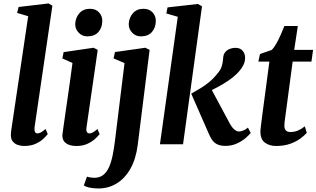

<svg xmlns="http://www.w3.org/2000/svg" viewBox="-20 -837 1836 1114"><path d="M180.5 -98.5Q178.5 -81.5 182.8 -72.2Q187 -63 197.5 -63Q205.5 -63 215.8 -68Q226 -73 244.5 -88.5L257 -59Q250 -49.5 233 -33Q216 -16.5 187.8 -3.2Q159.5 10 119.5 10Q100.5 10 82.8 3.8Q65 -2.5 53.8 -16.8Q42.5 -31 43 -54.5Q43 -59.5 43.8 -66.5Q44.5 -73.5 45.2 -80.8Q46 -88 47 -93L143.5 -743L79.5 -762L88 -796.5L261.5 -817L284 -804Z M424 10Q396.5 10 377.2 2Q358 -6 349 -21.2Q340 -36.5 342.5 -58.5Q345 -78 349.5 -109.5Q354 -141 359.8 -181.8Q365.5 -222.5 372.5 -269.5Q379.5 -316.5 386.5 -367.8Q393.5 -419 400.5 -471.5L342 -498L349 -534.5L523 -560L547 -547.5L482 -98.5Q479 -80.5 483.8 -71.8Q488.5 -63 498 -63Q507.5 -63 518.2 -68.5Q529 -74 545.5 -88.5L558 -59Q551.5 -50 534.2 -33.5Q517 -17 489.2 -3.5Q461.5 10 424 10ZM486.5 -626Q456.5 -626 436 -647.8Q415.5 -669.5 416.5 -699Q418.5 -735.5 441 -760.8Q463.5 -786 502 -786Q536 -786 555 -764.8Q574 -743.5 573.5 -716Q573.5 -678 551.5 -652Q529.5 -626 486.5 -626Z M779 4.5Q768.5 86 736.5 142.2Q704.5 198.5 656.8 227.5Q609 256.5 551.5 256.5Q524.5 256.5 500.8 251.8Q477 247 466.5 238.5L484.5 188Q491.5 190.5 504.5 192.5Q517.5 194.5 528 194.5Q558.5 194.5 579.2 178Q600 161.5 613 131.8Q626 102 634 62.2Q642 22.5 647.5 -24L702.5 -471L639 -498L647 -535L823.5 -560L848 -547.5ZM797 -626Q767 -626 746.5 -647.8Q726 -669.5 727 -699Q729 -735.5 751.5 -760.8Q774 -786 812.5 -786Q846.5 -786 865.5 -764.8Q884.5 -743.5 884 -716Q884 -678 862 -652Q840 -626 797 -626Z M908 0 1011.5 -739.5 945 -759 952 -794 1128 -814 1152 -800.5 1042 0ZM1287 9.5Q1263 9.5 1245.5 2.5Q1228 -4.5 1216.2 -18.2Q1204.5 -32 1195.5 -52L1089.5 -293.5Q1117 -309.5 1142.8 -324.8Q1168.5 -340 1194 -361Q1219.5 -382 1245.5 -415Q1261.5 -434.5 1267.5 -455.8Q1273.5 -477 1274.5 -498Q1275.5 -521 1286.8 -534.5Q1298 -548 1314.2 -553.8Q1330.5 -559.5 1345.5 -559.5Q1373 -559.5 1387.2 -543.2Q1401.5 -527 1402 -504.5Q1402.5 -481.5 1393.5 -462.5Q1384.5 -443.5 1372 -429Q1355 -407.5 1329.8 -387.5Q1304.5 -367.5 1275.8 -350.5Q1247 -333.5 1219.8 -319.8Q1192.5 -306 1170.5 -296.5L1194 -342.5L1314 -119Q1326.5 -96.5 1340.2 -85.2Q1354 -74 1366.5 -74Q1376 -74 1390.2 -79.2Q1404.5 -84.5 1418.5 -96.5L1434.5 -66Q1425.5 -53.5 1404.5 -35.5Q1383.5 -17.5 1353.5 -4Q1323.5 9.5 1287 9.5Z M1638.5 -183.5Q1636 -166 1634.2 -152.5Q1632.5 -139 1631.2 -128Q1630 -117 1630 -107Q1630 -89 1638.8 -80Q1647.5 -71 1664 -71Q1689.5 -71 1710.2 -80.2Q1731 -89.5 1748.5 -104L1760 -66.5Q1746 -50 1721.5 -32.2Q1697 -14.5 1662.2 -2.2Q1627.5 10 1581.5 10Q1544 10 1517.2 -9.2Q1490.5 -28.5 1491 -75Q1491 -79 1491.5 -85.2Q1492 -91.5 1493.5 -103Q1495 -114.5 1497.2 -132.8Q1499.5 -151 1503 -178.5L1543 -479.5H1479L1488.5 -523.5L1556 -547Q1569 -559 1582.8 -583.2Q1596.5 -607.5 1608.8 -635.2Q1621 -663 1630 -686H1708L1687 -547.5H1796.5L1787 -479.5H1678Z"/></svg>

Font: Merriweather 36pt
Style: Bold Italic
Weight: 700
Italic angle: -7.8°
Version: Version 2.101